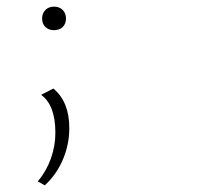

<svg xmlns="http://www.w3.org/2000/svg" viewBox="-20 -383 640 579"><path d="M107 -327Q107 -343 117 -353Q127 -363 143 -363Q159 -363 169 -353Q179 -343 179 -327Q179 -311 169 -301.5Q159 -292 143 -292Q127 -292 117 -301.5Q107 -311 107 -327ZM94 164Q120 133 133.5 95Q147 57 147 17Q147 -66 104 -97L141 -116Q189 -76 189 3Q189 53 169.5 98.5Q150 144 115 176Z"/></svg>

Font: Ysabeau SC Light
Style: Regular
Weight: 300
Designer: Christian Thalmann (Catharsis Fonts)
Version: Version 0.003